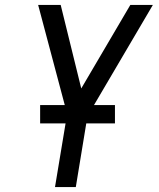

<svg xmlns="http://www.w3.org/2000/svg" viewBox="-20 -755 640 775"><path d="M202 0 251 -295 134 -735H225L308 -398L506 -735H597L333 -286L286 0ZM142 -257V-331H444V-257Z"/></svg>

Font: Iosevka SS04 Extended
Style: Italic
Weight: 400
Width: 7
Italic angle: -9°
Monospace: yes
Designer: Belleve Invis
Foundry: Belleve Invis
Version: Version 19.0.0; ttfautohint (v1.8.4)